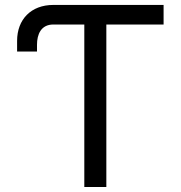

<svg xmlns="http://www.w3.org/2000/svg" viewBox="-20 -747 722 767"><path d="M633.5 -727.3H193.2C103.7 -727.3 48.3 -669 48.3 -583.8V-541.2H127.8V-568.2C127.8 -609.4 143.5 -649.1 193.2 -649.1H316.8V0H404.8V-649.1H633.5Z"/></svg>

Font: Magic Ui Pro
Style: Regular
Weight: 400
Designer: Stefan Endress, Andreas Faust
Version: Version 1.000;FEAKit 1.0